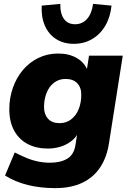

<svg xmlns="http://www.w3.org/2000/svg" viewBox="-20 -779 666 990"><path d="M265 191Q188 191 123.5 175Q59 159 6 126L56 7Q85 22 114.5 34.5Q144 47 175.5 53.5Q207 60 237 60Q292 60 326.5 39.5Q361 19 369 -31L380 -101L387 -100Q373 -71 348 -51.5Q323 -32 291.5 -22.5Q260 -13 227 -13Q167 -13 122.5 -36.5Q78 -60 53 -105.5Q28 -151 28 -216Q28 -274 46.5 -326.5Q65 -379 98.5 -418.5Q132 -458 178.5 -480.5Q225 -503 280 -503Q336 -503 376.5 -479.5Q417 -456 434 -411L427 -414L439 -492H613L542 -41Q531 32 496.5 84Q462 136 404 163.5Q346 191 265 191ZM287 -144Q322 -144 347.5 -164Q373 -184 386 -217Q399 -250 399 -289Q400 -326 379 -349Q358 -372 318 -372Q284 -372 258.5 -352.5Q233 -333 220 -299.5Q207 -266 207 -227Q207 -190 227.5 -167Q248 -144 287 -144ZM360 -553Q308 -553 269.5 -577.5Q231 -602 211.5 -646.5Q192 -691 195 -750L291 -759Q290 -708 310 -681Q330 -654 367 -654Q404 -654 428.5 -681Q453 -708 460 -759L555 -750Q549 -691 523 -646.5Q497 -602 455 -577.5Q413 -553 360 -553Z"/></svg>

Font: Nunito Sans 12pt Black
Style: Italic
Weight: 900
Italic angle: -9°
Designer: Vernon Adams
Foundry: Vernon Adams
Version: Version 3.101;gftools[0.9.27]